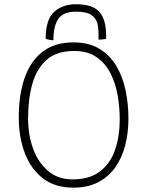

<svg xmlns="http://www.w3.org/2000/svg" viewBox="-20 -860 717 906"><path d="M326.5 25.5Q238.5 25.5 181.2 -19.5Q124 -64.5 96.2 -140Q68.5 -215.5 68.5 -306.5Q68.5 -411.5 95.8 -491Q123 -570.5 180.2 -615.2Q237.5 -660 326.5 -660Q399.5 -660 449.2 -629.8Q499 -599.5 529.2 -548.2Q559.5 -497 572.8 -432.8Q586 -368.5 586 -300.5Q586 -233 570.8 -174Q555.5 -115 523.8 -70.2Q492 -25.5 443 0Q394 25.5 326.5 25.5ZM322 -13.5Q404 -13.5 453 -52Q502 -90.5 523.5 -154.5Q545 -218.5 545 -294.5Q545 -354.5 534.8 -412.2Q524.5 -470 500 -516.8Q475.5 -563.5 434 -591.5Q392.5 -619.5 330 -619.5Q248 -619.5 200.5 -578Q153 -536.5 132.8 -464.8Q112.5 -393 112.5 -301Q112.5 -224 136.2 -158.5Q160 -93 206.8 -53.2Q253.5 -13.5 322 -13.5ZM232 -670Q223.5 -670 213 -672.2Q202.5 -674.5 195.5 -676.5Q195.5 -768 235.5 -804Q275.5 -840 338 -840Q407 -840 439.2 -813Q471.5 -786 478.5 -729Q479.5 -721 480 -712.5Q480.5 -704 480.8 -695Q481 -686 481 -676.5Q471 -674.5 463 -673.8Q455 -673 445 -673Q445 -692 444.5 -710.2Q444 -728.5 441 -744Q436 -770.5 413.2 -787.8Q390.5 -805 339 -805Q278.5 -805 255.2 -771Q232 -737 232 -670Z"/></svg>

Font: Grandstander Thin Thin
Style: Regular
Weight: 250
Version: Version 1.200